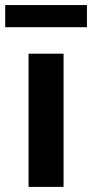

<svg xmlns="http://www.w3.org/2000/svg" viewBox="-58 -731 360 751"><path d="M53.7 0V-521H190.6V0ZM-37.7 -624.6V-711.2H282.1V-624.6Z"/></svg>

Font: Red Hat Display
Style: Regular
Weight: 300
Designer: Pentagram, MCKL
Foundry: Pentagram, MCKL
Version: Version 1.023